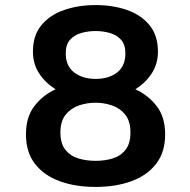

<svg xmlns="http://www.w3.org/2000/svg" viewBox="-20 -727 750 758"><path d="M357.5 11Q278 11 216 -11.5Q154 -34 118.2 -80Q82.5 -126 82.5 -196.5Q82.5 -265 115.8 -308.2Q149 -351.5 199.5 -374.5Q160 -399 135 -436.5Q110 -474 110 -523Q110 -587.5 143.8 -628Q177.5 -668.5 233.8 -687.8Q290 -707 357.5 -707Q425 -707 480.8 -687.8Q536.5 -668.5 570 -628Q603.5 -587.5 603.5 -523Q603.5 -474 578.5 -436.5Q553.5 -399 514.5 -374.5Q565 -351.5 598.5 -308.2Q632 -265 632 -196.5Q632 -126 596.2 -80Q560.5 -34 498.5 -11.5Q436.5 11 357.5 11ZM357.5 -415.5Q410 -415.5 442.5 -441Q475 -466.5 475 -516.5Q475 -551.5 457.5 -570.5Q440 -589.5 413 -597Q386 -604.5 357.5 -604.5Q328.5 -604.5 301.5 -597Q274.5 -589.5 257 -570.5Q239.5 -551.5 239.5 -516.5Q239.5 -466.5 272.8 -441Q306 -415.5 357.5 -415.5ZM357.5 -92Q393.5 -92 424.8 -101.5Q456 -111 475.5 -135.5Q495 -160 495 -204Q495 -248.5 474.5 -274.2Q454 -300 422.2 -310.8Q390.5 -321.5 357.5 -321.5Q323.5 -321.5 291.8 -310.8Q260 -300 239.2 -274.2Q218.5 -248.5 218.5 -204Q218.5 -160 238.2 -135.5Q258 -111 289.5 -101.5Q321 -92 357.5 -92Z"/></svg>

Font: League Mono SemiBold
Style: Regular
Weight: 600
Width: 6
Designer: Tyler Finck
Foundry: The League of Moveable Type / Tyler Finck
Version: Version 2.300;RELEASE